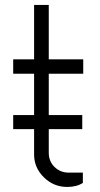

<svg xmlns="http://www.w3.org/2000/svg" viewBox="-20 -737 398 767"><path d="M312.5 -442.4H174.8V-277.3H308.6V-221.2H174.8V-127.4Q174.8 -92.3 198 -69.8Q221.2 -47.4 254.9 -47.4H311V-6.3Q286.1 9.8 248.5 9.8Q194.3 9.8 155.3 -28.6Q116.2 -66.9 116.2 -120.1V-221.2H32.7V-277.3H116.2V-442.4H32.7V-500H116.2V-717.3H174.8V-500H312.5Z"/></svg>

Font: Now Alt Light
Style: Regular
Weight: 300
Designer: Alfredo Marco Pradil
Foundry: Alfredo Marco Pradil
Version: Version 1.002;PS 001.002;hotconv 1.0.88;makeotf.lib2.5.64775